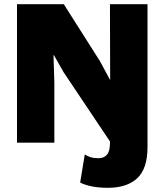

<svg xmlns="http://www.w3.org/2000/svg" viewBox="-20 -680 784 915"><path d="M494 215Q412 215 362 190L384 56Q396 64 411.5 69Q427 74 449 74Q475 74 489.5 57.5Q504 41 504 2V-6L283 -336L237 -417H235L239 -286V0H61V-660H284L456 -389L504 -300H505L504 -660H683V20Q683 124 634 169.5Q585 215 494 215Z"/></svg>

Font: Work Sans ExtraBold
Style: Regular
Weight: 800
Designer: Wei Huang
Foundry: Wei Huang
Version: Version 2.012; ttfautohint (v1.8.3)